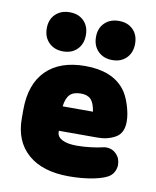

<svg xmlns="http://www.w3.org/2000/svg" viewBox="-73 -661 595 730"><g transform="rotate(10 224.5 -296.5)"><path d="M175 -153H325Q363 -153 393 -170Q423 -187 423 -232Q423 -261 411.5 -296.5Q400 -332 384 -352Q336 -413 232 -413Q134 -413 81 -360Q28 -307 28 -208V-175Q28 -87 84 -38Q140 11 242 11Q295 11 338.5 2Q382 -7 399 -21Q408 -28 413.5 -40Q419 -52 419 -64Q419 -89 403 -105.5Q387 -122 364 -122Q358 -122 350 -120Q334 -116 306 -112.5Q278 -109 252 -109Q215 -109 195 -119.5Q175 -130 175 -149ZM290 -247H173Q177 -279 191 -293Q205 -307 233 -307Q259 -307 272 -293.5Q285 -280 290 -247ZM138 -604Q104 -604 83 -583.5Q62 -563 62 -529Q62 -495 83 -474Q104 -453 138 -453Q172 -453 192.5 -474Q213 -495 213 -529Q213 -563 192.5 -583.5Q172 -604 138 -604ZM328 -604Q294 -604 273 -583.5Q252 -563 252 -529Q252 -495 273 -474Q294 -453 328 -453Q362 -453 382.5 -474Q403 -495 403 -529Q403 -563 382.5 -583.5Q362 -604 328 -604Z"/></g></svg>

Font: Beiruti Black
Style: Regular
Weight: 900
Designer: Arlette Boutros
Foundry: Boutros
Version: Version 1.41